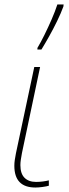

<svg xmlns="http://www.w3.org/2000/svg" viewBox="-20 -827 306 857"><path d="M138 10Q44 10 44 -87Q44 -100 46 -113Q48 -126 51 -142L133 -528H159L78 -144Q75 -128 73 -114.5Q71 -101 71 -90Q71 -52 89.5 -33.5Q108 -15 141 -15Q156 -15 171.5 -17Q187 -19 198 -22V2Q188 5 170 7.5Q152 10 138 10ZM147 -606V-613Q162 -638 178.5 -671.5Q195 -705 210.5 -740.5Q226 -776 236 -807H264L263 -798Q252 -768 235 -733Q218 -698 199.5 -665Q181 -632 165 -606Z"/></svg>

Font: Noto Sans Disp Thin
Style: Italic
Weight: 100
Italic angle: -12°
Designer: Monotype Design Team
Foundry: Monotype Imaging Inc.
Version: Version 2.000;GOOG;noto-source:20170915:90ef993387c0